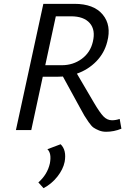

<svg xmlns="http://www.w3.org/2000/svg" viewBox="-20 -678 685 1001"><path d="M604 -58 613 -7Q574 9 533 9Q513 9 496 2Q479 -5 468 -12.5Q457 -20 442 -41.5Q427 -63 420 -75Q413 -87 395 -120L308 -279Q299 -278 281 -278H203L143 0H63L206 -658H368Q469 -658 515.5 -602Q562 -546 539 -460Q524 -401 482 -358Q440 -315 381 -294L469 -144Q500 -91 519.5 -71Q539 -51 564 -51Q584 -51 604 -58ZM216 -338H302Q361 -338 406 -371Q451 -404 464 -460Q479 -522 448 -557.5Q417 -593 350 -593H271ZM296 74Q328 105 317 166Q309 205 279 243Q249 281 207 303L180 273Q227 232 240 174Q250 121 227 100Z"/></svg>

Font: EauTestInfant Medium
Style: Italic
Weight: 500
Italic angle: -12°
Designer: Christian Thalmann (Catharsis Fonts)
Version: Version 0.001;PS 000.001;hotconv 1.0.88;makeotf.lib2.5.64775